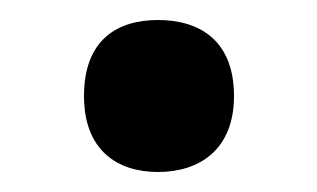

<svg xmlns="http://www.w3.org/2000/svg" viewBox="-20 -448 317 192"><path d="M64 -352C64 -298 97 -276 138 -276C179 -276 214 -298 214 -352C214 -408 179 -428 138 -428C97 -428 64 -408 64 -352Z"/></svg>

Font: Noto Sans Kayah Li SemiBold
Style: Regular
Weight: 600
Designer: Monotype Design Team, Sérgio Martins
Foundry: Monotype Imaging Inc.
Version: Version 2.002